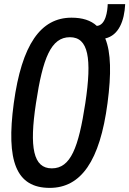

<svg xmlns="http://www.w3.org/2000/svg" viewBox="-20 -874 629 934"><path d="M222 40C374 40 466 -91 503 -372C522 -515 520 -619 492 -687C558 -702 585 -773 589 -854H504C503 -822 495 -751 451 -748C422 -775 381 -788 328 -788C178 -788 86 -658 47 -372C9 -91 58 40 222 40ZM232 -55C142 -55 122 -156 155 -372C188 -591 228 -693 320 -693C410 -693 428 -591 395 -372C362 -156 324 -55 232 -55Z"/></svg>

Font: Smiley Sans Oblique
Style: Regular
Weight: 400
Italic angle: -8°
Designer: oooooohmygosh, Nagisa Chen, Janine Sui, Heda Shi, Jian Li
Foundry: atelierAnchor
Version: Version 2.0.1